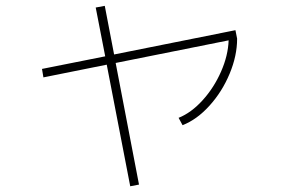

<svg xmlns="http://www.w3.org/2000/svg" viewBox="-20 -611 978 663"><path d="M125 -373 343.3 -416.5 310.5 -585 341.8 -590.8 374 -422.9 793 -506.8 798.8 -477.5Q798.8 -418.5 772.9 -356.4Q747.1 -294.4 703.6 -246.3Q660.2 -198.2 610.4 -178.7L596.7 -204.1Q640.6 -221.7 679.7 -264.9Q718.8 -308.1 743.2 -363.5Q767.6 -418.9 769.5 -471.7L379.4 -393.6L460 26.4L429.7 32.2L348.6 -387.7L129.9 -343.8Z"/></svg>

Font: Pretendard Thin
Style: Regular
Weight: 100
Designer: Base glyphs from Inter by Rasmus Andersson; Hangeul glyphs from Noto Sans CJK(Source Han Sans) by Jang Soo-young and Kan
Foundry: Kil Hyung-jin
Version: Version 1.309